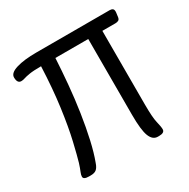

<svg xmlns="http://www.w3.org/2000/svg" viewBox="-126 -638 741 754"><g transform="rotate(-30 245.0 -260.5)"><path d="M69 2Q44 2 44 -11Q44 -19 49 -30.5Q54 -42 61 -64Q69 -91 82.5 -148.5Q96 -206 107 -287Q118 -368 122 -467Q87 -467 69 -464Q51 -461 42.5 -458Q34 -455 26 -455Q8 -455 8 -482Q8 -502 42.5 -512.5Q77 -523 133 -523H466Q474 -523 479 -519Q484 -515 483 -503L481 -488Q480 -474 474 -470.5Q468 -467 460 -467H400V-133Q400 -74 406 -50Q412 -26 412 -14Q412 2 387 2H381Q358 2 347 -26Q336 -54 336 -123V-467H187Q184 -411 178.5 -350Q173 -289 164 -229.5Q155 -170 143.5 -119Q132 -68 118 -31Q112 -13 103 -5.5Q94 2 77 2Z"/></g></svg>

Font: Asap Condensed Light
Style: Regular
Weight: 300
Width: 3
Designer: Pablo Cosgaya
Foundry: Omnibus-Type
Version: Version 3.001; ttfautohint (v1.8.4.7-5d5b)